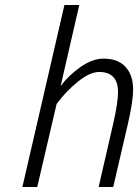

<svg xmlns="http://www.w3.org/2000/svg" viewBox="-20 -743 549 763"><path d="M236 -723H295L221 -401Q252 -443 299.5 -476.5Q347 -510 392 -510Q449 -510 479 -477Q509 -444 509 -388Q509 -341 489 -254L430 0H372L430 -252Q449 -335 449 -377Q449 -457 374 -457Q337 -457 289 -418Q241 -379 205 -330L128 0H69Z"/></svg>

Font: Cairo Light
Style: Italic
Weight: 300
Italic angle: -13°
Designer: Mohamed Gaber, Accademia di Belle Arti di Urbino and others
Foundry: Kief Type Foundry, Accademia di Belle Arti di Urbino and others
Version: Version 3.011